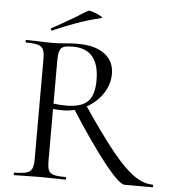

<svg xmlns="http://www.w3.org/2000/svg" viewBox="-55 -834 794 884"><g transform="rotate(5 342.5 -392.0)"><path d="M289 -332 345 -350Q432 -221 490.5 -148.5Q549 -76 594 -44Q639 -12 682 -12Q685 -12 685 -6Q685 0 682 0H554Q529 0 458.5 -88.5Q388 -177 289 -332ZM451 -503Q451 -454 422 -411Q393 -368 344.5 -342.5Q296 -317 240 -317Q221 -317 195 -319V-81Q195 -50 201 -36Q207 -22 224.5 -17Q242 -12 280 -12Q283 -12 283 -6Q283 0 280 0Q249 0 231 -1L162 -2L94 -1Q76 0 43 0Q41 0 41 -6Q41 -12 43 -12Q81 -12 99 -17.5Q117 -23 124 -37Q131 -51 131 -81V-544Q131 -574 124.5 -588Q118 -602 100.5 -607.5Q83 -613 45 -613Q42 -613 42 -619Q42 -625 45 -625L94 -624Q136 -622 162 -622Q180 -622 196 -623Q212 -624 224 -625Q256 -628 282 -628Q363 -628 407 -595Q451 -562 451 -503ZM261 -613Q234 -613 220.5 -608.5Q207 -604 201 -589.5Q195 -575 195 -542V-344Q219 -340 254 -340Q323 -340 353 -369.5Q383 -399 383 -468Q383 -613 261 -613ZM158 -678Q154 -678 153 -682.5Q152 -687 155 -689Q188 -707 264 -751Q282 -763 295.5 -771Q309 -779 318 -784Q322 -786 341.5 -779.5Q361 -773 375 -765Q389 -757 382 -756Q320 -741 268.5 -722.5Q217 -704 160 -679Z"/></g></svg>

Font: Cormorant
Style: Regular
Weight: 400
Designer: Christian Thalmann (Catharsis Fonts)
Foundry: Catharsis Fonts
Version: Version 4.000